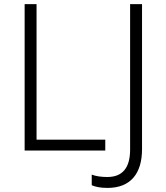

<svg xmlns="http://www.w3.org/2000/svg" viewBox="-20 -734 808 936"><path d="M493.2 0V-53.2H158.2V-713.9H100.1V0ZM503.9 182.1C616.7 182.1 672.4 111.8 672.4 -6.8V-713.9H614.3V-4.9C614.3 84.5 577.1 128.9 502.9 128.9C473.6 128.9 446.8 125 427.2 117.2V168.9C444.3 176.8 469.2 182.1 503.9 182.1Z"/></svg>

Font: Noto Reveo Sans
Style: Regular
Weight: 300
Designer: Monotype Design Team
Foundry: Monotype Imaging Inc.
Version: Version 2.007